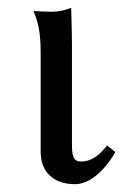

<svg xmlns="http://www.w3.org/2000/svg" viewBox="-20 -459 322 491"><path d="M84 -322V-71C84 -20 116 12 172 12C215 12 254 -33 275 -70L254 -87C235 -63 215 -46 187 -46C167 -46 164 -61 164 -91V-343C164 -375 162 -439 162 -439C147 -433 131 -429 112 -429C100 -429 74 -430 68 -431L66 -429C83 -394 84 -350 84 -322Z"/></svg>

Font: Libertinus Sans
Style: Regular
Weight: 400
Designer: Philipp H. Poll, Khaled Hosny
Foundry: Caleb Maclennan
Version: Version 7.050;RELEASE